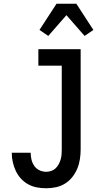

<svg xmlns="http://www.w3.org/2000/svg" viewBox="-20 -998 540 1026"><path d="M227 8Q202 8 177.5 3.5Q153 -1 131 -13Q109 -25 92 -43.5Q75 -62 64.5 -84.5Q54 -107 48.5 -131Q43 -155 43 -180V-182H144V-181Q144 -162 148.5 -144Q153 -126 163.5 -111Q174 -96 191 -88Q208 -80 227 -80Q240 -80 253.5 -84.5Q267 -89 277 -98.5Q287 -108 293.5 -120Q300 -132 304 -145.5Q308 -159 309 -172.5Q310 -186 310 -200V-647H185V-735H411V-200Q411 -174 407 -147.5Q403 -121 393 -97Q383 -73 366.5 -52Q350 -31 327.5 -17Q305 -3 279 2.5Q253 8 227 8ZM238 -806 191 -838 282 -978H388L479 -838L432 -806L335 -917Z"/></svg>

Font: Iosevka SS18 Semibold
Style: Regular
Weight: 600
Monospace: yes
Designer: Belleve Invis
Foundry: Belleve Invis
Version: Version 25.1.1; ttfautohint (v1.8.4)